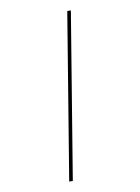

<svg xmlns="http://www.w3.org/2000/svg" viewBox="-102 -891 805 1102"><g transform="rotate(-10 300.0 -340.0)"><path d="M210 143 369 -823H390L231 143Z"/></g></svg>

Font: Iosevka Slab ThExObl
Style: Regular
Weight: 100
Width: 7
Italic angle: -9°
Monospace: yes
Designer: Belleve Invis
Foundry: Belleve Invis
Version: Version 11.1.1; ttfautohint (v1.8.3)